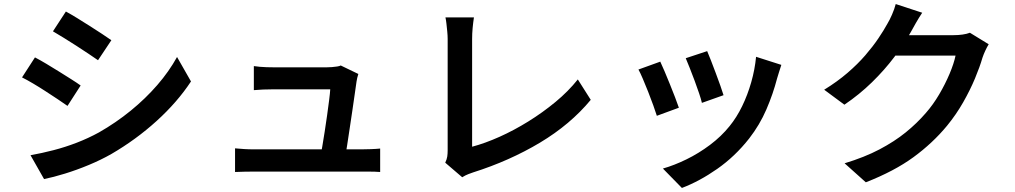

<svg xmlns="http://www.w3.org/2000/svg" viewBox="-20 -842 5020 950"><path d="M306 -785Q330 -772 361 -753Q392 -734 424 -713.5Q456 -693 484.5 -674.5Q513 -656 531 -643L465 -544Q445 -558 416.5 -577Q388 -596 357 -616Q326 -636 296 -654.5Q266 -673 242 -687ZM131 -74Q187 -84 245 -99Q303 -114 360 -136Q417 -158 470 -187Q554 -235 627 -294.5Q700 -354 758.5 -421.5Q817 -489 856 -560L925 -439Q857 -336 755 -243.5Q653 -151 531 -80Q480 -51 420 -26Q360 -1 301.5 17Q243 35 198 44ZM153 -558Q178 -545 209 -526.5Q240 -508 272 -488Q304 -468 332.5 -450Q361 -432 379 -419L314 -318Q293 -333 265 -351.5Q237 -370 205.5 -390.5Q174 -411 143.5 -429Q113 -447 89 -459Z M1753 -476Q1750 -468 1747.5 -456.5Q1745 -445 1744 -438Q1741 -416 1735.5 -378.5Q1730 -341 1723.5 -295.5Q1717 -250 1710 -205Q1703 -160 1697.5 -122.5Q1692 -85 1688 -64H1565Q1569 -83 1574.5 -116.5Q1580 -150 1586.5 -190.5Q1593 -231 1598.5 -271.5Q1604 -312 1608.5 -346.5Q1613 -381 1614 -400Q1598 -400 1567.5 -400Q1537 -400 1500 -400Q1463 -400 1427 -400Q1391 -400 1365 -400Q1339 -400 1330 -400Q1307 -400 1281.5 -399Q1256 -398 1236 -396V-515Q1249 -513 1265.5 -511.5Q1282 -510 1299 -509.5Q1316 -509 1329 -509Q1343 -509 1370 -509Q1397 -509 1430 -509Q1463 -509 1496 -509Q1529 -509 1556.5 -509Q1584 -509 1599 -509Q1609 -509 1622.5 -510Q1636 -511 1648.5 -513Q1661 -515 1666 -518ZM1143 -108Q1163 -106 1187.5 -104.5Q1212 -103 1237 -103Q1252 -103 1293 -103Q1334 -103 1389.5 -103Q1445 -103 1505.5 -103Q1566 -103 1621.5 -103Q1677 -103 1716.5 -103Q1756 -103 1768 -103Q1786 -103 1814 -104Q1842 -105 1861 -107V9Q1851 8 1834 7.5Q1817 7 1800 7Q1783 7 1770 7Q1757 7 1716.5 7Q1676 7 1620 7Q1564 7 1503 7Q1442 7 1386 7Q1330 7 1290 7Q1250 7 1237 7Q1212 7 1191 7.5Q1170 8 1143 9Z M2183 -37Q2191 -54 2193 -67.5Q2195 -81 2195 -98Q2195 -116 2195 -155.5Q2195 -195 2195 -248Q2195 -301 2195 -359.5Q2195 -418 2195 -474.5Q2195 -531 2195 -576.5Q2195 -622 2195 -649Q2195 -666 2193 -686Q2191 -706 2189 -724.5Q2187 -743 2184 -756H2325Q2321 -730 2318.5 -703Q2316 -676 2316 -649Q2316 -626 2316 -589.5Q2316 -553 2316 -508.5Q2316 -464 2316 -416Q2316 -368 2316 -321Q2316 -274 2316 -233Q2316 -192 2316 -161Q2316 -130 2316 -116Q2380 -133 2451.5 -165Q2523 -197 2594 -241Q2665 -285 2728.5 -337.5Q2792 -390 2839 -449L2903 -348Q2802 -226 2651.5 -136Q2501 -46 2321 11Q2312 14 2297.5 19.5Q2283 25 2267 35Z M3479 -589Q3486 -573 3497.5 -543.5Q3509 -514 3521.5 -480.5Q3534 -447 3544.5 -417.5Q3555 -388 3560 -371L3453 -333Q3449 -351 3439 -380.5Q3429 -410 3417 -442.5Q3405 -475 3393 -505Q3381 -535 3373 -554ZM3846 -521Q3839 -499 3834 -483.5Q3829 -468 3825 -454Q3805 -377 3772 -300.5Q3739 -224 3687 -157Q3617 -68 3529 -6.5Q3441 55 3354 88L3260 -8Q3316 -24 3376.5 -53.5Q3437 -83 3493 -125Q3549 -167 3590 -218Q3625 -261 3652 -316.5Q3679 -372 3697 -435Q3715 -498 3721 -561ZM3247 -537Q3256 -518 3268.5 -488.5Q3281 -459 3294.5 -425.5Q3308 -392 3320 -361Q3332 -330 3339 -309L3230 -269Q3224 -288 3212.5 -320.5Q3201 -353 3187 -388Q3173 -423 3160.5 -452.5Q3148 -482 3139 -498Z M4872 -623Q4864 -610 4855.5 -592Q4847 -574 4841 -556Q4828 -511 4804 -453.5Q4780 -396 4745.5 -335.5Q4711 -275 4666 -220Q4595 -134 4500 -64.5Q4405 5 4264 60L4159 -34Q4258 -64 4332 -103Q4406 -142 4461.5 -187Q4517 -232 4561 -283Q4597 -324 4627 -375Q4657 -426 4678.5 -477Q4700 -528 4708 -567H4361L4403 -668Q4416 -668 4447 -668Q4478 -668 4516.5 -668Q4555 -668 4593 -668Q4631 -668 4660 -668Q4689 -668 4698 -668Q4721 -668 4742.5 -671Q4764 -674 4779 -680ZM4543 -779Q4527 -755 4511 -727Q4495 -699 4487 -684Q4454 -625 4405.5 -560.5Q4357 -496 4294.5 -435Q4232 -374 4158 -324L4058 -398Q4123 -438 4173.5 -481.5Q4224 -525 4261.5 -568.5Q4299 -612 4326 -652Q4353 -692 4371 -725Q4381 -741 4393.5 -769.5Q4406 -798 4412 -822Z"/></svg>

Font: Noto Sans HK SemiBold
Style: Regular
Weight: 600
Version: Version 2.004-H2;hotconv 1.0.118;makeotfexe 2.5.65603